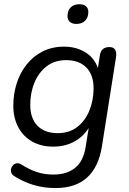

<svg xmlns="http://www.w3.org/2000/svg" viewBox="-20 -721 626 929"><path d="M248 188.9Q189.6 188.9 139.3 173.1Q89 157.2 49 131Q37.8 124.2 34.5 114.2Q31.1 104.2 33.9 94.4Q36.6 84.7 43.7 77.6Q50.8 70.6 61.3 69.1Q71.8 67.7 83.9 75Q119.1 97.9 156.1 110.7Q193.2 123.6 238.5 123.6Q302.8 123.6 343 91.6Q383.1 59.6 394.2 -8.9L412.8 -124.1L420.8 -123.1Q396.3 -70.9 348.5 -41.2Q300.6 -11.5 237.8 -11.5Q179.8 -11.5 136.4 -35.7Q92.9 -60 68.7 -105Q44.4 -149.9 44.4 -210.3Q44.4 -266.3 60.9 -317.8Q77.3 -369.2 109 -409Q140.7 -448.8 186.2 -472Q231.7 -495.3 290.2 -495.3Q350.4 -495.3 396.2 -465.9Q442.1 -436.5 459.1 -376.1L449.3 -362.9L463.4 -454Q469.3 -493.3 509.5 -493.3Q528.4 -493.3 536.7 -480.9Q545 -468.5 541.6 -445.7L473.3 -13.3Q457.3 87.5 401.3 138.2Q345.4 188.9 248 188.9ZM259.3 -76.8Q315.8 -76.8 354.4 -107.1Q393 -137.3 412.9 -187Q432.8 -236.6 432.8 -294.1Q432.8 -358.3 398 -394.1Q363.1 -430 299.5 -430Q244 -430 205.1 -399.7Q166.3 -369.4 146.3 -320.3Q126.4 -271.1 126.4 -213.6Q126.4 -148.4 161.3 -112.6Q196.1 -76.8 259.3 -76.8ZM349.3 -605.2Q329.2 -605.2 318 -615.3Q306.7 -625.4 306.7 -643.1Q306.7 -670.1 322.1 -685.3Q337.6 -700.5 364.6 -700.5Q384.7 -700.5 396 -690.7Q407.3 -680.9 407.3 -662.6Q407.3 -636.1 391.8 -620.7Q376.3 -605.2 349.3 -605.2Z"/></svg>

Font: Nunito Variable Extra Light
Style: Italic
Weight: 200
Italic angle: -9°
Designer: Vernon Adams
Foundry: Vernon Adams
Version: Version 3.602